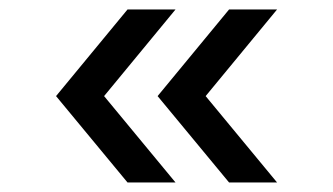

<svg xmlns="http://www.w3.org/2000/svg" viewBox="-20 -483 708 408"><path d="M99.1 -278.8 251 -462.9H353L201.2 -278.8L353 -95.2H251ZM314.9 -278.8 466.8 -462.9H568.8L417 -278.8L568.8 -95.2H466.8Z"/></svg>

Font: Oakes Grotesk
Style: SemiBold
Weight: 600
Designer: Samuel Oakes
Foundry: Samuel Oakes
Version: Version 1.0 | wf-rip DC20170320